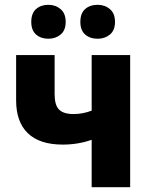

<svg xmlns="http://www.w3.org/2000/svg" viewBox="-20 -778 627 798"><path d="M361 0V-197Q333 -187 302.5 -182Q272 -177 241 -177Q145 -177 96 -224Q47 -271 47 -361V-549H207V-387Q207 -341 225.5 -322.5Q244 -304 286 -304Q305 -304 323.5 -307.5Q342 -311 361 -318V-549H521V0ZM110 -687Q110 -723 130 -740.5Q150 -758 181 -758Q211 -758 232 -740Q253 -722 253 -687Q253 -652 232 -634.5Q211 -617 181 -617Q150 -617 130 -634.5Q110 -652 110 -687ZM314 -687Q314 -723 334 -740.5Q354 -758 386 -758Q416 -758 437 -740Q458 -722 458 -687Q458 -652 437 -634.5Q416 -617 386 -617Q354 -617 334 -634.5Q314 -652 314 -687Z"/></svg>

Font: Noto Sans SemiCondensed ExtraBold
Style: Regular
Weight: 800
Width: 4
Designer: Monotype Design Team
Foundry: Monotype Imaging Inc.
Version: Version 2.013; ttfautohint (v1.8.4.7-5d5b)